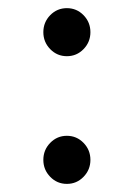

<svg xmlns="http://www.w3.org/2000/svg" viewBox="-20 -448 333 478"><path d="M105 -325.7Q87.9 -343.3 87.9 -367.9Q87.9 -392.6 105 -410.2Q122.1 -427.7 146.5 -427.7Q170.9 -427.7 188 -410.2Q205.1 -392.6 205.1 -367.9Q205.1 -343.3 188 -325.7Q170.9 -308.1 146.5 -308.1Q122.1 -308.1 105 -325.7ZM105 -7.8Q87.9 -25.4 87.9 -50Q87.9 -74.7 105 -92.3Q122.1 -109.9 146.5 -109.9Q170.9 -109.9 188 -92.3Q205.1 -74.7 205.1 -50Q205.1 -25.4 188 -7.8Q170.9 9.8 146.5 9.8Q122.1 9.8 105 -7.8Z"/></svg>

Font: Nova Square
Style: Book
Weight: 400
Version: Version 2.000